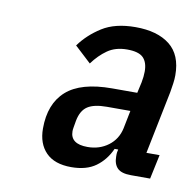

<svg xmlns="http://www.w3.org/2000/svg" viewBox="-52 -757 480 474"><g transform="rotate(10 187.5 -520.0)"><path d="M352 -342H304Q280 -342 270 -352Q260 -362 260 -381Q260 -384 260 -387.5Q260 -391 262 -399H253Q240 -370 216.5 -353Q193 -336 155 -336Q113 -336 91.5 -358Q70 -380 70 -418Q70 -480 106.5 -512.5Q143 -545 221 -545H284L290 -572Q293 -587 293 -600Q293 -623 281.5 -634.5Q270 -646 241 -646Q212 -646 192 -632Q172 -618 156 -596L115 -634Q136 -663 168.5 -683.5Q201 -704 252 -704Q307 -704 338 -679.5Q369 -655 369 -604Q369 -594 367.5 -583.5Q366 -573 364 -561L332 -403H365ZM216 -498Q184 -498 168 -487.5Q152 -477 147 -451Q145 -439 144 -433.5Q143 -428 143 -424Q143 -392 186 -392Q216 -392 238 -408.5Q260 -425 266 -453L275 -498Z"/></g></svg>

Font: IBM Plex Sans Condensed Medium
Style: Italic
Weight: 500
Width: 3
Italic angle: -11°
Designer: Mike Abbink, Paul van der Laan, Pieter van Rosmalen
Foundry: Bold Monday
Version: Version 1.3